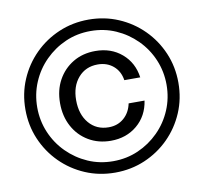

<svg xmlns="http://www.w3.org/2000/svg" viewBox="-82 -824 984 927"><g transform="rotate(-10 410.0 -360.0)"><path d="M410 15Q332 15 264 -14Q196 -43 144.5 -94.5Q93 -146 64 -214Q35 -282 35 -360Q35 -438 64 -506Q93 -574 144.5 -625.5Q196 -677 264 -706Q332 -735 410 -735Q488 -735 556 -706Q624 -677 675.5 -625.5Q727 -574 756 -506Q785 -438 785 -360Q785 -282 756 -214Q727 -146 675.5 -94.5Q624 -43 556 -14Q488 15 410 15ZM410 -41Q476 -41 533 -66Q590 -91 634 -135Q678 -179 702.5 -237Q727 -295 727 -360Q727 -425 702.5 -483Q678 -541 634 -585Q590 -629 533 -654Q476 -679 410 -679Q344 -679 287 -654Q230 -629 186 -585Q142 -541 117.5 -483Q93 -425 93 -360Q93 -295 117.5 -237Q142 -179 186 -135Q230 -91 287 -66Q344 -41 410 -41ZM416 -140Q355 -140 307 -168.5Q259 -197 232 -247Q205 -297 205 -361Q205 -425 232 -474Q259 -523 306.5 -551.5Q354 -580 416 -580Q493 -580 545.5 -535Q598 -490 608 -417H530Q523 -462 492 -488Q461 -514 416 -514Q357 -514 320.5 -472Q284 -430 284 -362Q284 -292 320.5 -249Q357 -206 417 -206Q461 -206 491.5 -232.5Q522 -259 531 -303H609Q598 -229 545 -184.5Q492 -140 416 -140Z"/></g></svg>

Font: Instrument Sans SemiCondensed SemiBold
Style: Regular
Weight: 600
Width: 4
Designer: Rodrigo Fuenzalida
Foundry: fragTYPE
Version: Version 1.000;gftools[0.9.28]